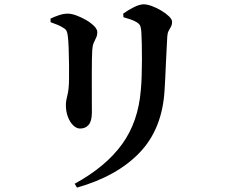

<svg xmlns="http://www.w3.org/2000/svg" viewBox="-20 -797 1040 885"><path d="M334.7 67.8 324.3 49.9Q466.5 -27.8 542 -131.4Q617.5 -235 629.2 -383Q631.9 -410.9 633 -447.9Q634.2 -484.9 634.3 -523.1Q634.5 -561.3 633.6 -594.9Q632.7 -628.5 631.5 -649.6Q630.5 -667.2 626.7 -677Q623 -686.7 609 -695.2Q597.6 -702.1 581.8 -707.5Q566.1 -712.9 549 -717.6L548 -734.2Q568.6 -749.4 595.9 -763.3Q623.2 -777.1 642.2 -777.1Q658.4 -777.1 680.2 -769Q702.1 -761 723.5 -748.1Q745 -735.2 759.1 -721.5Q773.2 -707.7 773.2 -696.6Q773.2 -683.7 768.1 -674.3Q763 -664.8 757.5 -655Q752.1 -645.2 751.1 -629.6Q750.1 -608.4 748.3 -575.8Q746.6 -543.2 744.9 -507.4Q743.1 -471.6 741.8 -439Q740.4 -406.3 738.7 -383.3Q728.8 -204 624.5 -94.5Q520.3 15.1 334.7 67.8ZM213.2 -694.7 212.9 -711.3Q231.3 -720.1 252.3 -727.1Q273.4 -734.1 292.6 -734.1Q309.2 -734.1 332 -725.8Q354.8 -717.5 377.1 -704.6Q399.5 -691.6 414 -676.7Q428.6 -661.9 428.6 -648.1Q428.6 -634.9 423.3 -623.9Q418 -612.9 412.3 -600.1Q406.5 -587.4 405.2 -566.4Q404.2 -553.4 403.7 -526.8Q403.2 -500.1 403.2 -465.9Q403.2 -431.7 403.2 -396.3Q403.2 -360.9 403.3 -330.2Q403.5 -299.5 403.5 -278.8Q403.5 -239.5 389 -222Q374.6 -204.5 349.1 -204.5Q332.8 -204.5 317.5 -219.1Q302.3 -233.8 292.9 -258.6Q283.6 -283.4 283.6 -312.7Q283.6 -332 290.7 -358.2Q297.9 -384.5 298.2 -435.6Q298.4 -460.8 298.2 -499Q297.9 -537.1 296.5 -574.5Q295.2 -611.9 292.4 -631.8Q290.7 -647.2 286.4 -655.2Q282 -663.2 270.5 -669.4Q260 -676.5 244.8 -682.8Q229.7 -689 213.2 -694.7Z"/></svg>

Font: Noto Serif TC
Style: Regular
Weight: 200
Designer: Ryoko NISHIZUKA 西塚涼子 (kana & ideographs); Frank Grießhammer (Latin, Greek & Cyrillic); Wenlong ZHANG 张文龙 (bopomofo); San
Foundry: Adobe
Version: Version 2.001;hotconv 1.1.0;makeotfexe 2.6.0